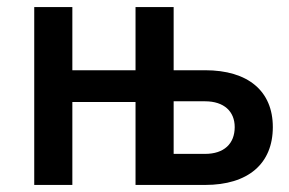

<svg xmlns="http://www.w3.org/2000/svg" viewBox="-20 -524 819 544"><path d="M77 0H185V-235H364V0H561C683 0 753 -60 753 -164C753 -266 683 -325 561 -325H472V-504H364V-325H185V-504H77ZM561 -88H472V-237H561C615 -237 645 -208 645 -164C645 -117 615 -88 561 -88Z"/></svg>

Font: Finlandica Medium
Style: Regular
Weight: 500
Designer: Niklas Ekholm, Juho Hiilivirta, Jaakko Suomalainen
Foundry: Helsinki Type Studio
Version: Version 2.000;Glyphs 3.2 (3202)